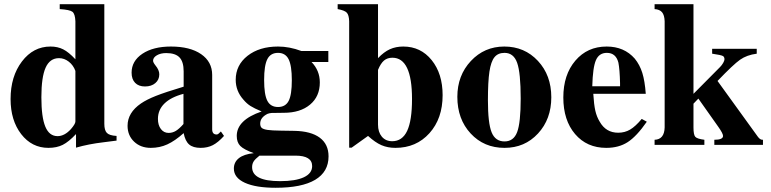

<svg xmlns="http://www.w3.org/2000/svg" viewBox="-20 -682 3631 904"><path d="M528.8 -42V-20L467.8 -12.2Q397 -3.9 337.9 13.2V-50.8Q303.7 -14.2 275.4 0Q247.1 14.2 208 14.2Q129.9 14.2 79.8 -50.5Q29.8 -115.2 29.8 -215.8Q29.8 -322.3 83.3 -392.6Q136.7 -462.9 217.8 -462.9Q251.5 -462.9 277.6 -449.7Q303.7 -436.5 335 -402.8V-582Q333.5 -616.7 321 -626.5Q308.6 -636.2 261.2 -639.2V-662.1H471.2V-99.1Q471.2 -68.4 483.2 -56.2Q495.1 -43.9 528.8 -42ZM335 -109.9V-348.1Q325.2 -375 304 -391.6Q282.7 -408.2 257.8 -408.2Q214.8 -408.2 194.8 -363.5Q174.8 -318.8 174.8 -224.1Q174.8 -130.4 193.4 -85.7Q211.9 -41 251 -41Q283.7 -41 314 -74.2Q335 -98.6 335 -109.9Z M1020 -63 1034.7 -42Q1006.8 -11.2 981.9 1.5Q957 14.2 924.8 14.2Q889.2 14.2 870.6 -1.7Q852.1 -17.6 844.7 -55.2Q803.7 -18.6 767.8 -2.2Q731.9 14.2 689.9 14.2Q642.1 14.2 611.3 -15.1Q580.6 -44.4 580.6 -89.8Q580.6 -151.4 643.6 -194.8Q670.9 -213.4 714.1 -230.5Q757.3 -247.6 844.7 -273.9V-346.2Q844.7 -391.1 825.2 -411.6Q805.7 -432.1 762.7 -432.1Q736.3 -432.1 718.5 -421.6Q700.7 -411.1 700.7 -396Q700.7 -388.2 711.9 -374Q730 -352.1 730 -332Q730 -306.6 711.4 -290.8Q692.9 -274.9 662.6 -274.9Q632.8 -274.9 616.2 -292Q599.6 -309.1 599.6 -339.8Q599.6 -395 650.6 -429Q701.7 -462.9 784.7 -462.9Q875 -462.9 927 -427Q979 -391.1 979 -329.1V-73.2Q979 -48.8 1000 -48.8Q1005.4 -48.8 1009.8 -53.2ZM843.8 -98.1V-240.2Q784.7 -224.6 754.2 -194.6Q723.6 -164.6 723.6 -122.1Q723.6 -92.8 737.5 -74.5Q751.5 -56.2 773.9 -56.2Q792 -56.2 807.9 -65.7Q823.7 -75.2 843.8 -98.1Z M1525.9 -390.1H1446.8Q1485.8 -349.6 1485.8 -293.9Q1485.8 -228 1439.9 -189.5Q1394 -150.9 1315.9 -150.9Q1268.1 -150.9 1258.5 -150.1Q1249 -149.4 1239.7 -146Q1205.1 -128.9 1205.1 -100.1Q1205.1 -85.9 1212.6 -79.6Q1220.2 -73.2 1240 -70.3Q1259.8 -67.4 1302.7 -66.9L1365.7 -65.9Q1444.3 -64.5 1485.6 -33.7Q1526.9 -2.9 1526.9 54.2Q1526.9 127 1463.9 164.6Q1400.9 202.1 1277.8 202.1Q1184.6 202.1 1132.8 178.5Q1081.1 154.8 1081.1 111.8Q1081.1 81.5 1104.7 62.7Q1128.4 43.9 1174.8 39.1Q1127.9 22 1111.3 5.1Q1094.7 -11.7 1094.7 -42Q1094.7 -117.2 1211.9 -157.2Q1176.8 -171.9 1159.2 -183.1Q1141.6 -194.3 1126 -212.9Q1089.8 -253.4 1089.8 -306.2Q1089.8 -375.5 1145.5 -419.2Q1201.2 -462.9 1289.1 -462.9Q1342.8 -462.9 1398.9 -441.9H1525.9ZM1371.1 50.8H1201.7Q1181.2 66.9 1174.1 78.4Q1167 89.8 1167 105Q1167 170.9 1298.8 170.9Q1371.6 170.9 1410.6 152.6Q1449.7 134.3 1449.7 100.1Q1449.7 50.8 1371.1 50.8ZM1289.1 -433.1Q1253.9 -433.1 1238.8 -403.6Q1223.6 -374 1223.6 -305.2Q1223.6 -236.3 1238.8 -207.3Q1253.9 -178.2 1289.1 -178.2Q1324.2 -178.2 1339.1 -207Q1354 -235.8 1354 -304.2Q1354 -373 1338.9 -403.1Q1323.7 -433.1 1289.1 -433.1Z M1569.8 -639.2V-662.1H1759.8V-408.2Q1787.6 -437.5 1815.7 -450.2Q1843.8 -462.9 1878.9 -462.9Q1960.9 -462.9 2012.5 -398.9Q2064 -335 2064 -233.9Q2064 -124 2002 -54.9Q1939.9 14.2 1841.8 14.2Q1805.2 14.2 1775.9 1.5Q1746.6 -11.2 1712.9 -42L1635.7 13.2H1624V-582Q1623 -611.3 1612.8 -622.3Q1602.5 -633.3 1569.8 -639.2ZM1759.8 -353V-95.2Q1759.8 -60.1 1777.8 -38.6Q1795.9 -17.1 1826.7 -17.1Q1874 -17.1 1897 -65.7Q1919.9 -114.3 1919.9 -215.8Q1919.9 -410.2 1827.6 -410.2Q1803.7 -410.2 1788.1 -397Q1772.5 -383.8 1759.8 -353Z M2354.5 -462.9Q2449.7 -462.9 2512.7 -395.3Q2575.7 -327.6 2575.7 -224.1Q2575.7 -121.1 2513.2 -53.5Q2450.7 14.2 2355.5 14.2Q2258.8 14.2 2196 -53.5Q2133.3 -121.1 2133.3 -226.1Q2133.3 -326.7 2197 -394.8Q2260.7 -462.9 2354.5 -462.9ZM2355.5 -433.1Q2324.7 -433.1 2308.1 -412.6Q2291.5 -392.1 2284.4 -344.7Q2277.3 -297.4 2277.3 -210Q2277.3 -102.1 2294.7 -59.1Q2312 -16.1 2355.5 -16.1Q2398.4 -16.1 2415 -60.3Q2431.6 -104.5 2431.6 -217.8Q2431.6 -338.9 2415 -386Q2398.4 -433.1 2355.5 -433.1Z M3001.5 -122.1 3025.4 -108.9Q2977.5 -40 2935.5 -12.9Q2893.6 14.2 2834.5 14.2Q2743.2 14.2 2687.7 -50.8Q2632.3 -115.7 2632.3 -223.1Q2632.3 -330.1 2689 -396.5Q2745.6 -462.9 2836.4 -462.9Q2918.9 -462.9 2968.8 -405.8Q2992.2 -377 3004.2 -338.9Q3016.1 -300.8 3020.5 -240.2H2773.4Q2776.4 -189.5 2783 -160.6Q2789.6 -131.8 2803.7 -108.9Q2833 -57.1 2890.6 -57.1Q2921.9 -57.1 2947 -72Q2972.2 -86.9 3001.5 -122.1ZM2768.6 -275.9H2899.4V-291Q2897.9 -355 2891.6 -387.2Q2879.9 -433.1 2837.4 -433.1Q2800.8 -433.1 2785.9 -398.9Q2771 -364.7 2768.6 -275.9Z M3543 -452.1V-429.2Q3496.6 -423.3 3464.6 -400.9Q3432.6 -378.4 3358.4 -300.8L3548.3 -38.1Q3559.6 -22.5 3572.3 -23.9V0H3343.3V-23.9Q3384.3 -23.9 3384.3 -42Q3384.3 -53.7 3361.3 -85.9L3268.1 -217.8L3245.1 -193.8V-82Q3245.1 -47.4 3253.7 -37.8Q3262.2 -28.3 3296.4 -23.9V0H3062V-23.9Q3107.9 -25.4 3109.4 -82V-582Q3108.4 -610.8 3097.2 -624.3Q3085.9 -637.7 3062 -639.2V-662.1H3245.1V-240.2L3370.1 -366.2Q3378.4 -374.5 3384.8 -385.5Q3391.1 -396.5 3391.1 -402.8Q3391.1 -413.1 3384.3 -418Q3375 -423.3 3333 -429.2V-452.1Z"/></svg>

Font: Accordance
Style: Bold
Weight: 700
Version: Version 1.2 (build January 31, 2020) Miklal Software Solutio